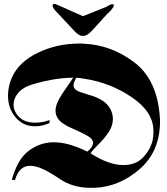

<svg xmlns="http://www.w3.org/2000/svg" viewBox="-20 -931 835 961"><path d="M346 -543Q344 -542 342 -542H340Q292 -541 246 -533Q200 -525 165 -515Q154 -512 144 -509Q134 -506 126 -503Q88 -488 69 -463.5Q50 -439 48 -413V-407Q48 -373 76 -345Q104 -317 156 -317Q173 -317 190.5 -320Q208 -323 228 -330V-315Q209 -307 192 -303Q175 -299 158 -299Q97 -298 58.5 -343Q20 -388 20 -453Q20 -474 24.5 -496.5Q29 -519 39 -542Q75 -622 170.5 -667.5Q266 -713 375 -713H388Q395 -713 402 -712Q537 -706 652 -619Q767 -532 780 -345V-339Q780 -337 781 -335V-325Q781 -173 679 -84.5Q577 4 454 9H440Q408 10 376 4Q344 -2 315 -15Q303 -20 285 -31.5Q267 -43 246 -57Q232 -65 217 -73.5Q202 -82 187 -88Q173 -94 159 -97.5Q145 -101 132 -101Q107 -102 87 -86Q67 -70 55 -30L39 -31Q68 -135 124 -176.5Q180 -218 246 -219Q265 -219 284 -216.5Q303 -214 322 -209Q346 -202 370 -193Q394 -184 417 -172Q432 -184 438.5 -194.5Q445 -205 446 -214Q446 -235 420 -250Q394 -265 362 -279H361L360 -280Q346 -286 332 -292.5Q318 -299 307 -306Q280 -321 269 -339Q258 -357 258 -376Q258 -396 267 -417Q276 -438 290 -459Q295 -467 301 -475.5Q307 -484 313 -493Q321 -505 330 -517.5Q339 -530 346 -542ZM362 -543Q355 -530 351.5 -521Q348 -512 348 -505Q348 -488 363 -479Q378 -470 401 -464Q412 -460 424.5 -456.5Q437 -453 449 -449Q471 -441 492 -428Q513 -415 528 -393Q537 -378 541 -364Q545 -350 545 -336Q545 -303 526.5 -274Q508 -245 485 -221Q470 -205 455.5 -190.5Q441 -176 433 -164Q481 -133 521.5 -119Q562 -105 595 -105Q659 -104 696 -143Q733 -182 744 -229Q746 -239 747 -248.5Q748 -258 748 -267V-274Q749 -370 640 -444Q531 -518 401 -537Q391 -539 381.5 -540Q372 -541 362 -542ZM537 -881Q528 -873 517 -861.5Q506 -850 494 -837L492 -835V-834Q472 -812 455.5 -794Q439 -776 435 -772Q424 -761 414 -756Q404 -751 396 -751Q385 -751 375.5 -756.5Q366 -762 356 -772L254 -881Q249 -887 246.5 -892Q244 -897 243 -902Q243 -909 249 -911Q255 -913 269 -906L395 -850L513 -897Q523 -904 530.5 -907Q538 -910 542 -910Q551 -910 549.5 -902Q548 -894 537 -882Z"/></svg>

Font: Fette UNZ Fraktur
Style: Regular
Weight: 900
Foundry: UNZ1 Extensions by Catfonts.de
Version: Version 0.000 2012 initial release